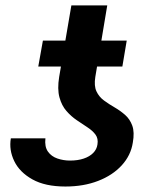

<svg xmlns="http://www.w3.org/2000/svg" viewBox="-20 -678 566 708"><path d="M339.4 -145.5Q342.8 -167 332.3 -181.4Q321.8 -195.8 303.2 -208Q284.7 -220.2 263.7 -234.4Q242.7 -248.5 225.1 -268.6Q207.5 -288.6 199.2 -319.1Q190.9 -349.6 198.2 -394.5L243.2 -658.2H375.5L331.5 -394.5Q326.2 -361.3 335.7 -341.1Q345.2 -320.8 363.5 -307.4Q381.8 -293.9 402.6 -282Q423.3 -270 441.2 -254.4Q459 -238.8 467.8 -214.6Q476.6 -190.4 469.7 -151.9Q462.4 -105 429 -68.4Q395.5 -31.7 342 -11Q288.6 9.8 221.2 9.8Q146.5 9.8 99.4 -16.6Q52.2 -43 32.5 -84Q12.7 -125 20 -168H147.5Q144 -137.2 156.7 -119.1Q169.4 -101.1 191.7 -93.5Q213.9 -85.9 238.3 -85.9Q267.1 -85.9 288.8 -93.3Q310.5 -100.6 323.7 -114Q336.9 -127.4 339.4 -145.5ZM447.3 -528.3 431.2 -432.6H121.1L138.2 -528.3Z"/></svg>

Font: Inter Tight SemiBold
Style: Italic
Weight: 600
Italic angle: -9.39999°
Designer: Rasmus Andersson
Foundry: rsms
Version: Version 3.004